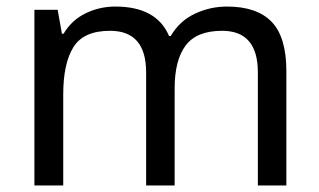

<svg xmlns="http://www.w3.org/2000/svg" viewBox="-20 -566 975 586"><path d="M673 -546Q764 -546 809 -499.5Q854 -453 854 -349V0H767V-345Q767 -472 658 -472Q580 -472 546.5 -427Q513 -382 513 -296V0H426V-345Q426 -472 316 -472Q235 -472 204 -422Q173 -372 173 -278V0H85V-536H156L169 -463H174Q199 -505 241.5 -525.5Q284 -546 332 -546Q458 -546 496 -456H501Q528 -502 574.5 -524Q621 -546 673 -546Z"/></svg>

Font: Noto Sans Elymaic
Style: Regular
Weight: 400
Designer: Morgane Pierson
Foundry: Google LLC
Version: Version 1.002; ttfautohint (v1.8.4.7-5d5b)